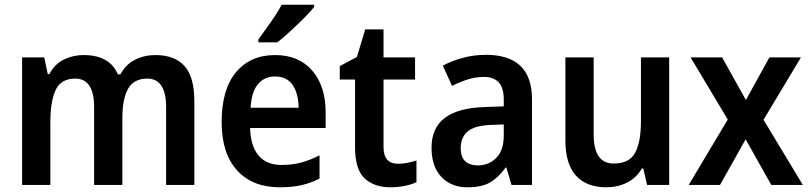

<svg xmlns="http://www.w3.org/2000/svg" viewBox="-20 -786 3440 816"><path d="M640 -552Q723 -552 764.5 -505Q806 -458 806 -356V0H686V-330Q686 -452 606 -452Q549 -452 524.5 -409Q500 -366 500 -283V0H380V-330Q380 -452 300 -452Q239 -452 216.5 -403.5Q194 -355 194 -266V0H74V-542H168L183 -471H190Q212 -514 251.5 -533Q291 -552 335 -552Q446 -552 481 -470H492Q515 -513 554.5 -532.5Q594 -552 640 -552Z M1149 -552Q1250 -552 1307 -486Q1364 -420 1364 -308V-242H1043Q1045 -165 1079 -125Q1113 -85 1176 -85Q1222 -85 1259.5 -95Q1297 -105 1338 -126V-27Q1301 -8 1261 1Q1221 10 1169 10Q1053 10 987.5 -62Q922 -134 922 -267Q922 -406 983 -479Q1044 -552 1149 -552ZM1149 -461Q1104 -461 1076.5 -428.5Q1049 -396 1045 -328H1249Q1249 -386 1224.5 -423.5Q1200 -461 1149 -461ZM1315 -756Q1300 -737 1272 -709Q1244 -681 1213.5 -653Q1183 -625 1159 -606H1078V-618Q1102 -651 1130.5 -691.5Q1159 -732 1177 -766H1315Z M1672 -90Q1692 -90 1711.5 -94Q1731 -98 1750 -104V-12Q1730 -2 1700.5 4Q1671 10 1639 10Q1571 10 1530 -27.5Q1489 -65 1489 -160V-448H1424V-505L1497 -544L1532 -661H1610V-542H1744V-448H1610V-161Q1610 -90 1672 -90Z M2045 -553Q2241 -553 2241 -364V0H2154L2132 -74H2129Q2098 -31 2062.5 -10.5Q2027 10 1967 10Q1897 10 1855.5 -34.5Q1814 -79 1814 -158Q1814 -242 1870 -284.5Q1926 -327 2037 -331L2121 -334V-363Q2121 -413 2099.5 -436Q2078 -459 2037 -459Q2002 -459 1968.5 -448.5Q1935 -438 1901 -421L1862 -507Q1901 -528 1948 -540.5Q1995 -553 2045 -553ZM2064 -255Q1995 -252 1966.5 -226.5Q1938 -201 1938 -157Q1938 -118 1957.5 -100.5Q1977 -83 2010 -83Q2058 -83 2089.5 -115.5Q2121 -148 2121 -209V-257Z M2824 -542V0H2730L2714 -70H2708Q2684 -29 2644 -9.5Q2604 10 2557 10Q2473 10 2428 -39.5Q2383 -89 2383 -189V-542H2503V-215Q2503 -91 2588 -91Q2655 -91 2679.5 -137Q2704 -183 2704 -271V-542Z M3073 -278 2915 -542H3049L3150 -361L3250 -542H3384L3225 -277L3392 0H3258L3149 -194L3040 0H2907Z"/></svg>

Font: Noto Sans Telugu SemiCondensed SemiBold
Style: Regular
Weight: 600
Width: 4
Designer: Jelle Bosma - Monotype Design Team
Foundry: Monotype Imaging Inc.
Version: Version 2.005; ttfautohint (v1.8.4.7-5d5b)